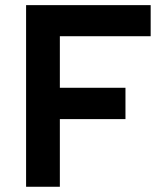

<svg xmlns="http://www.w3.org/2000/svg" viewBox="-20 -713 626 733"><path d="M79.6 0V-693.4H208.5V0ZM79.6 -258.3V-377.9H459V-258.3ZM79.6 -574.7V-693.4H555.2V-574.7Z"/></svg>

Font: Cascadia Code
Style: Regular
Weight: 400
Monospace: yes
Designer: Aaron Bell
Foundry: Saja Typeworks
Version: Version 2106.017